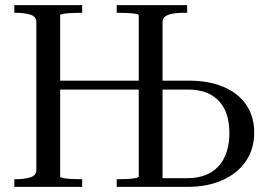

<svg xmlns="http://www.w3.org/2000/svg" viewBox="-20 -730 1050 750"><path d="M183 -415H558V-380H183ZM36 0V-30H42Q74 -30 98 -37Q122 -44 122 -66V-644Q122 -666 98 -673Q74 -680 42 -680H36V-710H301V-680H292Q275 -680 257 -679Q239 -678 227 -676Q215 -674 215 -670V-40Q215 -37 227 -34.5Q239 -32 257 -31Q275 -30 292 -30H301V0ZM436 0V-30H445Q462 -30 480 -31Q498 -32 510 -34.5Q522 -37 522 -40V-670Q522 -674 510 -676Q498 -678 480 -679Q462 -680 445 -680H436V-710H711V-680H695Q674 -680 656 -677Q638 -674 626.5 -666.5Q615 -659 615 -644V-34H710Q765 -34 802 -55.5Q839 -77 857.5 -117Q876 -157 876 -210Q876 -265 857.5 -302.5Q839 -340 803.5 -360Q768 -380 715 -380H575V-415H717Q796 -415 853.5 -390.5Q911 -366 942 -320.5Q973 -275 973 -212Q973 -148 940.5 -100.5Q908 -53 849.5 -26.5Q791 0 712 0Z"/></svg>

Font: Roboto Serif 144pt
Style: Regular
Weight: 400
Version: Version 1.008